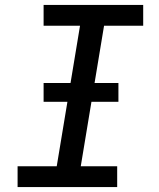

<svg xmlns="http://www.w3.org/2000/svg" viewBox="-20 -755 640 775"><path d="M51 0V-84H209L303 -651H156V-735H558V-651H400L306 -84H453V0ZM156 -344V-420H458V-344Z"/></svg>

Font: Iosevka Slab MdExObl
Style: Regular
Weight: 500
Width: 7
Italic angle: -9°
Monospace: yes
Designer: Belleve Invis
Foundry: Belleve Invis
Version: Version 11.1.1; ttfautohint (v1.8.3)